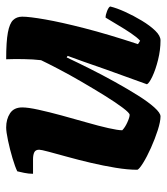

<svg xmlns="http://www.w3.org/2000/svg" viewBox="21 -561 540 622"><g transform="rotate(-90 291.0 -250.0)"><path d="M225 0Q208 0 180 -9Q152 -18 123 -31Q94 -44 74 -56.5Q54 -69 52 -75Q52 -106 58.5 -145.5Q65 -185 74.5 -225.5Q84 -266 94 -302Q104 -338 110.5 -362.5Q117 -387 117 -393Q117 -405 108.5 -409Q100 -413 86 -413H39Q39 -427 42 -441.5Q45 -456 47 -464Q61 -471 89.5 -479.5Q118 -488 146.5 -494Q175 -500 189 -500Q216 -500 235 -487.5Q254 -475 254 -448Q254 -429 246.5 -395Q239 -361 228 -320.5Q217 -280 205.5 -240Q194 -200 187 -169Q180 -138 180 -124Q189 -115 205.5 -107.5Q222 -100 230 -100Q236 -100 253 -122.5Q270 -145 292 -180.5Q314 -216 337 -255.5Q360 -295 378.5 -330.5Q397 -366 407 -387Q410 -412 410.5 -444Q411 -476 410 -500Q467 -500 496.5 -494.5Q526 -489 537 -477.5Q548 -466 548 -448Q548 -425 539 -373.5Q530 -322 510.5 -246Q491 -170 459 -73L470 -66Q481 -76 494.5 -96Q508 -116 521.5 -139Q535 -162 545 -178Q554 -178 566.5 -173Q579 -168 581 -163Q576 -142 563.5 -114.5Q551 -87 535 -60.5Q519 -34 502.5 -17Q486 0 471 0Q440 0 408 -8Q376 -16 354 -26.5Q332 -37 329 -44L377 -177Q390 -215 402 -248.5Q414 -282 421 -301L416 -304Q400 -270 379.5 -229Q359 -188 336.5 -147.5Q314 -107 293 -73.5Q272 -40 254 -20Q236 0 225 0Z"/></g></svg>

Font: Texturina 12pt Black
Style: Italic
Weight: 900
Italic angle: -11°
Designer: Guillermo Torres Carreño
Foundry: Omnibus-Type
Version: Version 1.002